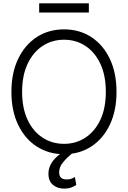

<svg xmlns="http://www.w3.org/2000/svg" viewBox="-20 -913 766 1149"><path d="M363.3 9.8Q271.5 9.8 200.2 -36.1Q128.9 -82 88.6 -166Q48.3 -250 48.3 -363.3Q48.3 -477.1 88.9 -561.3Q129.4 -645.5 200.4 -691.4Q271.5 -737.3 363.3 -737.3Q455.1 -737.3 525.9 -691.4Q596.7 -645.5 637 -561.3Q677.2 -477.1 677.2 -363.3Q677.2 -250 637 -166Q596.7 -82 525.9 -36.1Q455.1 9.8 363.3 9.8ZM363.3 -52.2Q434.6 -52.2 491.2 -89.4Q547.9 -126.5 580.6 -196Q613.3 -265.6 613.3 -363.3Q613.3 -461.4 580.6 -531.2Q547.9 -601.1 491.2 -638.2Q434.6 -675.3 363.3 -675.3Q292 -675.3 235.1 -638.2Q178.2 -601.1 145.3 -531.2Q112.3 -461.4 112.3 -363.3Q112.3 -266.1 145 -196.3Q177.7 -126.5 234.6 -89.4Q291.5 -52.2 363.3 -52.2ZM364.7 215.8Q323.2 215.8 296.4 192.9Q269.5 169.9 270 125.5Q270 99.6 281.7 74.7Q293.5 49.8 318.1 26.6Q342.8 3.4 381.8 -18.1L414.6 2Q381.3 29.8 357.7 57.9Q334 85.9 334 118.7Q334 139.2 345 150.1Q356 161.1 379.4 160.6Q395 161.1 407 156.7Q418.9 152.3 428.2 146L436.5 193.8Q423.8 202.6 406 209.2Q388.2 215.8 364.7 215.8ZM511.7 -893.1V-837.9H214.4V-893.1Z"/></svg>

Font: Inter Tight Light
Style: Regular
Weight: 300
Designer: Rasmus Andersson
Foundry: rsms
Version: Version 3.004